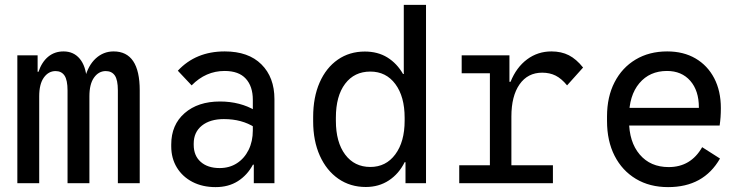

<svg xmlns="http://www.w3.org/2000/svg" viewBox="-20 -750 3040 786"><path d="M51 0V-523.5H134V-456H137.5Q151 -496 177.2 -517.8Q203.5 -539.5 240 -539.5Q281.5 -539.5 306.5 -509.5Q331.5 -479.5 335 -425L327.5 -430Q341 -482.5 372.2 -511Q403.5 -539.5 445 -539.5Q552 -539.5 552 -380V0H462.5V-380Q462.5 -423 450 -441Q437.5 -459 413 -459Q384 -459 365 -432.5Q346 -406 346 -356V0H256.5V-379.5Q256.5 -422.5 244 -440.8Q231.5 -459 207.5 -459Q178.5 -459 159.5 -432.5Q140.5 -406 140.5 -356V0Z M862.5 16Q809 16 768 -5.2Q727 -26.5 704 -64.2Q681 -102 681 -151V-158.5Q681 -239 735.8 -286.8Q790.5 -334.5 880.5 -334.5Q922 -334.5 958.5 -325Q995 -315.5 1023 -298.5V-228.5Q970 -262.5 896.5 -262.5Q840 -262.5 806.5 -235.8Q773 -209 773 -162V-157Q773 -112.5 801.8 -87.2Q830.5 -62 879 -62Q919.5 -62 950 -81.8Q980.5 -101.5 997.8 -136.5Q1015 -171.5 1015 -216V-341.5Q1015 -396.5 986.2 -428Q957.5 -459.5 899.5 -459.5Q822.5 -459.5 764.5 -400.5L708 -460.5Q781.5 -539.5 900 -539.5Q997 -539.5 1050.2 -486.5Q1103.5 -433.5 1103.5 -344V0H1019V-76H1015.5Q992.5 -33 954 -8.5Q915.5 16 862.5 16Z M1477.5 15.5Q1414 15.5 1365.2 -18.2Q1316.5 -52 1289.2 -112.8Q1262 -173.5 1262 -253.5V-271Q1262 -352 1288.5 -412.2Q1315 -472.5 1362.8 -505.8Q1410.5 -539 1473.5 -539Q1526.5 -539 1565.8 -514.8Q1605 -490.5 1630 -447H1633V-730H1724V0H1640V-86H1636.5Q1613 -38.5 1572 -11.5Q1531 15.5 1477.5 15.5ZM1496 -66.5Q1560 -66.5 1598.2 -118Q1636.5 -169.5 1636.5 -256V-268Q1636.5 -354.5 1598.5 -405.8Q1560.5 -457 1496 -457Q1430.5 -457 1392.8 -407Q1355 -357 1355 -268.5V-255.5Q1355 -168 1393 -117.2Q1431 -66.5 1496 -66.5Z M1985.5 -30V-523.5H2065.5V-415H2070Q2094 -474.5 2137.8 -507Q2181.5 -539.5 2237.5 -539.5Q2278 -539.5 2308.8 -523.8Q2339.5 -508 2367 -473.5L2301.5 -400.5Q2278.5 -428.5 2254.5 -440.5Q2230.5 -452.5 2199.5 -452.5Q2140.5 -452.5 2107 -404.8Q2073.5 -357 2073.5 -273V-30ZM1860 0V-73.5H2243.5V0ZM1870 -450V-523.5H2028V-450Z M2715 16Q2639.5 16 2583.2 -17.8Q2527 -51.5 2496 -112.2Q2465 -173 2465 -254.5V-273.5Q2465 -353.5 2495.8 -413.2Q2526.5 -473 2582 -506.2Q2637.5 -539.5 2711.5 -539.5Q2778 -539.5 2827.2 -510.8Q2876.5 -482 2903.8 -429.8Q2931 -377.5 2931 -307.5Q2931 -288.5 2929.8 -270.8Q2928.5 -253 2926 -236H2521.5V-308.5H2841V-310.5Q2841 -379 2805.8 -419.2Q2770.5 -459.5 2710.5 -459.5Q2639.5 -459.5 2597.2 -409.2Q2555 -359 2555 -271V-257Q2555 -169 2598.8 -117.5Q2642.5 -66 2717.5 -66Q2808 -66 2854.5 -147.5L2927.5 -101Q2894 -42.5 2841 -13.2Q2788 16 2715 16Z"/></svg>

Font: Google Sans Code
Style: Regular
Weight: 400
Monospace: yes
Designer: Google Sans Code Authors
Foundry: Google LLC
Version: Version 6.000